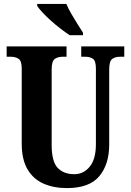

<svg xmlns="http://www.w3.org/2000/svg" viewBox="-20 -951 669 981"><path d="M322 10Q254 10 202 -13Q150 -36 120.5 -86Q91 -136 91 -218V-600Q91 -640 75 -650.5Q59 -661 36 -661H14V-714H320V-661H299Q276 -661 260 -650Q244 -639 244 -596V-210Q244 -126 274.5 -93.5Q305 -61 360 -61Q407 -61 438.5 -99.5Q470 -138 470 -214V-600Q470 -640 455 -650.5Q440 -661 416 -661H395V-714H615V-661H593Q569 -661 553.5 -650Q538 -639 538 -596V-212Q538 -112 487.5 -51Q437 10 322 10ZM336 -771Q315 -785 289.5 -804.5Q264 -824 239.5 -846Q215 -868 196.5 -888Q178 -908 170 -921V-931H319Q328 -909 343.5 -882Q359 -855 375.5 -829Q392 -803 404 -784V-771Z"/></svg>

Font: Noto Serif Myanmar ExtraCondensed ExtraBold
Style: Regular
Weight: 800
Width: 2
Designer: Ben Mitchell and the Monotype Design Team
Foundry: Monotype Imaging Inc.
Version: Version 2.106; ttfautohint (v1.8.4.7-5d5b)